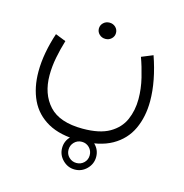

<svg xmlns="http://www.w3.org/2000/svg" viewBox="-106 -462 875 915"><g transform="rotate(15 331.0 -4.5)"><path d="M258.8 271Q258.8 236.3 283.7 211.7Q308.6 187 342.8 187Q377.4 187 402.1 211.7Q426.8 236.3 426.8 271Q426.8 305.2 402.1 330.1Q377.4 355 342.8 355Q308.6 355 283.7 330.1Q258.8 305.2 258.8 271ZM290.5 271Q290.5 293 305.9 307.9Q321.3 322.8 342.8 322.8Q364.7 322.8 379.9 307.9Q395 293 395 271Q395 249 379.9 233.6Q364.7 218.3 342.8 218.3Q320.8 218.3 305.7 233.6Q290.5 249 290.5 271ZM280.8 -324.2Q280.8 -340.8 293 -352.5Q305.2 -364.3 323.2 -364.3Q340.8 -364.3 353 -352.8Q365.2 -341.3 365.2 -324.2Q365.2 -307.6 353 -295.9Q340.8 -284.2 323.2 -284.2Q305.2 -284.2 293 -295.9Q280.8 -307.6 280.8 -324.2ZM329.1 157.2Q412.6 157.2 460.9 129.4Q509.3 101.6 529.8 54.9Q550.3 8.3 550.3 -47.9Q550.3 -98.6 537.6 -150.9Q524.9 -203.1 509.3 -245.6L565.4 -268.6Q585.4 -211.4 595.9 -156.7Q606.4 -102.1 606.4 -52.2Q606.4 24.9 578.1 85.7Q549.8 146.5 488.8 181.2Q427.7 215.8 329.1 215.8Q233.9 215.8 173.3 181.9Q112.8 147.9 84.2 87.6Q55.7 27.3 55.7 -51.8Q55.7 -98.1 64.9 -147.7Q74.2 -197.3 90.3 -245.1L142.1 -224.6Q128.9 -181.6 120.1 -136.7Q111.3 -91.8 111.3 -48.8Q111.3 43.9 163.3 100.6Q215.3 157.2 329.1 157.2Z"/></g></svg>

Font: Vazirmatn RD UI FD ExtraLight
Style: Regular
Weight: 200
Designer: Saber Rastikerdar
Foundry: Saber Rastikerdar
Version: Version 33.003